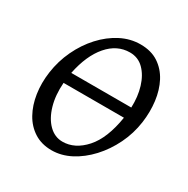

<svg xmlns="http://www.w3.org/2000/svg" viewBox="-149 -762 888 908"><g transform="rotate(30 295.0 -307.5)"><path d="M555.7 -315.9Q546.4 -249.5 517.3 -189.9Q488.3 -130.4 445.6 -84.2Q402.8 -38.1 352.3 -11.7Q301.8 14.6 249 14.6Q194.3 14.6 154.1 -11Q113.8 -36.6 89.4 -80.6Q64.9 -124.5 56.4 -180.9Q47.9 -237.3 56.6 -298.8Q65.9 -365.2 94.2 -425Q122.6 -484.9 164.8 -531Q207 -577.1 258.3 -603.5Q309.6 -629.9 364.7 -629.9Q422.9 -629.9 462.9 -603.5Q502.9 -577.1 526.4 -532.5Q549.8 -487.8 556.9 -431.6Q564 -375.5 555.7 -315.9ZM273.4 -46.4Q340.8 -46.4 395.3 -107.2Q449.7 -168 469.2 -290H139.6Q134.3 -220.7 150.4 -165.5Q166.5 -110.4 198.7 -78.4Q231 -46.4 273.4 -46.4ZM340.3 -571.8Q270.5 -571.8 219.7 -512.9Q168.9 -454.1 147.5 -349.1H475.1Q477.5 -409.2 462.2 -459.7Q446.8 -510.3 416 -541Q385.3 -571.8 340.3 -571.8Z"/></g></svg>

Font: Gentium Book Plus
Style: Italic
Weight: 400
Italic angle: -8°
Designer: Victor Gaultney, Annie Olsen, Iska Routamaa, Becca Hirsbrunner
Foundry: SIL International
Version: Version 6.101